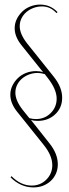

<svg xmlns="http://www.w3.org/2000/svg" viewBox="-20 -723 301 837"><path d="M25 -310Q25 -331 34 -349.5Q43 -368 58 -382.5Q73 -397 93.5 -405Q114 -413 137 -413Q145 -413 152.5 -412Q160 -411 168 -408L72 -528Q44 -564 44 -600Q44 -621 53 -639.5Q62 -658 77 -672.5Q92 -687 112.5 -695Q133 -703 155 -703Q200 -703 231 -670L226 -666Q200 -695 163 -695Q143 -695 125 -688Q107 -681 94 -669.5Q81 -658 73.5 -642.5Q66 -627 66 -609Q66 -575 98 -534L214 -389Q251 -343 251 -297Q251 -253 220.5 -224.5Q190 -196 144 -196Q127 -196 115 -200L195 -99Q232 -53 232 -7Q232 15 224 33.5Q216 52 201.5 65.5Q187 79 168 86.5Q149 94 126 94Q70 94 26 50L30 45Q71 86 118 86Q156 86 182 60Q208 34 208 -3Q208 -45 170 -92L53 -238Q25 -274 25 -310ZM47 -319Q47 -285 79 -244L108 -208Q115 -206 122 -205Q129 -204 137 -204Q175 -204 201 -230Q227 -256 227 -293Q227 -333 189 -382L175 -400Q158 -405 144 -405Q124 -405 106 -398Q88 -391 75 -379.5Q62 -368 54.5 -352.5Q47 -337 47 -319Z"/></svg>

Font: Moniqa Thin Display
Style: Regular
Weight: 100
Designer: Rajesh Rajput
Foundry: Rajesh Rajput
Version: Version 1.000